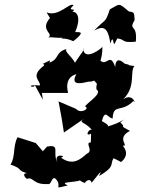

<svg xmlns="http://www.w3.org/2000/svg" viewBox="-20 -768 601 820"><path d="M368 -160C339 -159 383 -124 350 -111C322 -86 290 -59 240 -95C272 -101 204 -119 226 -73C201 -115 241 -153 181 -142L163 -122L133 -157L55 -182C34 -143 47 -99 25 -65C88 -44 39 -41 116 -23C76 -38 77 -17 95 -4C123 -15 120 22 184 18C203 25 201 -36 228 10C236 35 211 38 269 24C231 6 292 14 327 1C306 1 360 20 341 14C368 -20 376 25 371 13C423 -53 410 -33 403 -16C472 -57 449 -63 464 -91C460 -96 494 -78 497 -76C501 -79 538 -107 504 -146C535 -142 473 -177 535 -209C481 -237 523 -220 494 -245C532 -277 500 -242 432 -226C454 -229 432 -241 415 -251C429 -304 440 -264 461 -262C464 -328 498 -284 550 -337C562 -314 551 -374 506 -344C562 -398 533 -461 554 -486C497 -494 559 -485 513 -496C517 -490 475 -540 472 -482C450 -547 436 -483 409 -509C419 -540 417 -564 417 -569C420 -565 338 -501 335 -562C342 -554 328 -543 300 -500C288 -526 251 -550 265 -559C215 -545 235 -518 193 -501C199 -534 188 -466 193 -510C140 -484 173 -502 168 -488C105 -441 156 -423 150 -403C82 -409 124 -387 129 -404L163 -342L159 -371H271C256 -428 287 -447 306 -451C276 -395 338 -415 365 -421C324 -438 349 -408 382 -424C403 -401 389 -417 392 -386C418 -369 361 -336 343 -314C366 -304 324 -280 305 -303L230 -335L244 -259L253 -202L340 -262C309 -240 347 -252 379 -204C367 -236 335 -179 369 -197ZM243 -605C244 -600 256 -609 293 -592C345 -633 323 -631 301 -631C338 -717 287 -727 281 -712C324 -742 257 -712 294 -745C280 -762 232 -694 179 -715C209 -667 204 -667 196 -694C143 -636 219 -625 182 -605C192 -618 248 -592 285 -620ZM481 -604C519 -599 495 -584 560 -590C568 -670 527 -633 555 -683C551 -719 559 -713 518 -722C503 -741 526 -693 540 -711C483 -759 496 -753 449 -728C429 -666 430 -689 382 -637C411 -653 441 -665 451 -582C466 -629 462 -565 471 -584Z"/></svg>

Font: Asimov Aggro
Style: It
Weight: 500
Designer: Google
Version: Version 2.000980; 2014